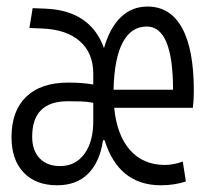

<svg xmlns="http://www.w3.org/2000/svg" viewBox="-20 -547 626 577"><path d="M151.9 9.8Q87.4 9.8 51 -28.6Q14.6 -66.9 14.6 -134.8Q14.6 -213.9 58.8 -256.3Q103 -298.8 185.5 -298.8Q228.5 -298.8 260.3 -293V-325.2Q260.3 -387.7 220 -423.1Q179.7 -458.5 106.4 -461.4L68.4 -462.9L78.1 -522.5L116.2 -521Q252 -515.6 292.5 -402.3Q309.6 -462.9 342.8 -495.1Q376 -527.3 423.3 -527.3Q491.7 -527.3 527.1 -463.1Q562.5 -398.9 562.5 -273.9Q562.5 -246.1 559.6 -223.1H323.2Q331.1 -141.1 370.6 -96.2Q410.2 -51.3 475.6 -51.3Q487.8 -51.3 502.2 -54Q516.6 -56.6 529.3 -61.5L538.6 -1.5Q503.4 9.8 463.9 9.8Q336.4 9.8 294.4 -125.5H289.6Q280.3 -61 245.4 -25.6Q210.4 9.8 151.9 9.8ZM260.3 -182.6V-237.8Q243.2 -241.7 223.1 -242.2Q203.1 -242.7 183.6 -242.7Q76.7 -242.7 76.7 -136.2Q76.7 -94.7 99.1 -71.3Q121.6 -47.9 160.6 -47.9Q206.5 -47.9 233.4 -84.2Q260.3 -120.6 260.3 -182.6ZM321.3 -277.3H500Q500 -467.3 420.9 -467.3Q374 -467.3 348.6 -418.9Q323.2 -370.6 321.3 -277.3Z"/></svg>

Font: Cascadia Mono PL Light
Style: Regular
Weight: 300
Monospace: yes
Designer: Aaron Bell
Foundry: Saja Typeworks
Version: Version 2404.023; ttfautohint (v1.8.4)